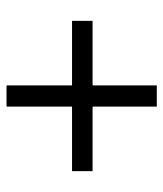

<svg xmlns="http://www.w3.org/2000/svg" viewBox="24 -579 501 589"><g transform="rotate(90 274.5 -284.5)"><path d="M242 -54V-255H44V-318H242V-515H307V-318H505V-255H307V-54Z"/></g></svg>

Font: Nunito Sans 7pt SemiCondensed
Style: Regular
Weight: 400
Width: 4
Designer: Vernon Adams
Foundry: Vernon Adams
Version: Version 3.101;gftools[0.9.27]